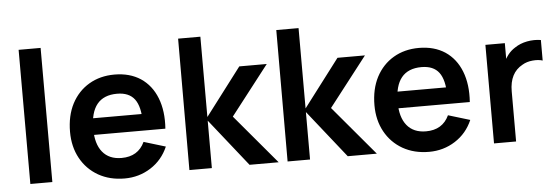

<svg xmlns="http://www.w3.org/2000/svg" viewBox="-49 -884 3047 1048"><g transform="rotate(-5 1475.0 -360.0)"><path d="M200.5 0H80V-735H200.5Z M596 15Q514.5 15 452 -20.5Q389.5 -56.5 355 -119.5Q320.5 -182.5 320.5 -264Q320.5 -352.5 354.5 -418Q389 -483.5 449.5 -519.2Q510 -555 589 -555Q672.5 -555 732 -516Q791 -476.5 819.2 -404.8Q847.5 -333 840.5 -236.5H721V-280.5Q720.5 -368.5 690 -409Q659.5 -449.5 594 -449.5Q448 -449.5 448 -270Q448 -187.5 484.2 -142.8Q520.5 -98 589 -98Q679.5 -98 715.5 -175L834.5 -139Q803.5 -67 739.2 -26Q675 15 596 15ZM410 -236.5V-327.5H781.5V-236.5Z M1074.5 0H951.5L952.5 -720H1074.5V-280L1272 -540H1422.5L1213 -270L1440.5 0H1281L1074.5 -260Z M1612.5 0H1489.5L1490.5 -720H1612.5V-280L1810 -540H1960.5L1751 -270L1978.5 0H1819L1612.5 -260Z M2264 15Q2182.5 15 2120 -20.5Q2057.5 -56.5 2023 -119.5Q1988.5 -182.5 1988.5 -264Q1988.5 -352.5 2022.5 -418Q2057 -483.5 2117.5 -519.2Q2178 -555 2257 -555Q2340.5 -555 2400 -516Q2459 -476.5 2487.2 -404.8Q2515.5 -333 2508.5 -236.5H2389V-280.5Q2388.5 -368.5 2358 -409Q2327.5 -449.5 2262 -449.5Q2116 -449.5 2116 -270Q2116 -187.5 2152.2 -142.8Q2188.5 -98 2257 -98Q2347.5 -98 2383.5 -175L2502.5 -139Q2471.5 -67 2407.2 -26Q2343 15 2264 15ZM2078 -236.5V-327.5H2449.5V-236.5Z M2741.5 0H2620.5V-540H2727V-408.5L2714 -425.5Q2735.5 -483.5 2781 -511.5Q2810.5 -531.5 2848.8 -538.8Q2887 -546 2924.5 -540V-427.5Q2901.5 -435 2869.2 -432Q2837 -429 2813 -414.5Q2741.5 -376 2741.5 -274.5Z"/></g></svg>

Font: Vortex Mix
Style: Bold
Weight: 700
Designer: Mikhail Sharanda
Foundry: Mikhail Sharanda
Version: Version 4.504;Glyphs 3.1.2 (3151)